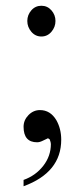

<svg xmlns="http://www.w3.org/2000/svg" viewBox="-20 -512 290 668"><path d="M173 -439Q173 -418 159 -401.5Q145 -385 124 -385Q103 -385 89 -401.5Q75 -418 75 -439Q75 -460 89 -476Q103 -492 124 -492Q145 -492 159 -476Q173 -460 173 -439ZM193 -26Q193 88 62 136V114Q104 99 130.5 65Q157 31 157 -11Q157 -16 153 -27L147 -31Q138 -27 128 -22Q118 -17 109 -17Q62 -17 62 -71Q62 -94 79 -111.5Q96 -129 119 -129Q155 -129 176 -94Q193 -64 193 -26Z"/></svg>

Font: Ekushey Sumon
Style: Regular
Weight: 400
Designer: Al Mamun Sumon
Foundry: Al Mamun Sumon
Version: Version 1.0